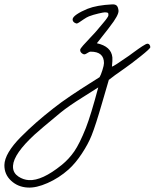

<svg xmlns="http://www.w3.org/2000/svg" viewBox="-329 -364 701 870"><path d="M352.1 -149.9Q351.6 -143.6 308.1 -108.9Q264.6 -74.2 235.8 -54.2Q183.6 -18.1 164.1 -2Q162.1 3.4 133.3 103.5Q104.5 203.6 85.9 250Q70.8 288.1 42 331.8Q13.2 375.5 -18.1 403.8Q-61.5 442.4 -113.3 465.3Q-165 488.3 -204.1 485.8Q-248 483.4 -278.8 454.8Q-309.6 426.3 -309.1 383.8Q-308.6 357.4 -289.6 325.2Q-270.5 293 -235.1 257.3Q-199.7 221.7 -165.5 191.7Q-131.3 161.6 -85.9 126Q-53.2 100.1 -8.3 69.8Q36.6 39.6 76.9 14.4Q117.2 -10.7 122.1 -14.2Q127.9 -23.4 135 -45.9Q142.1 -68.4 142.1 -78.1Q142.1 -129.9 82 -129.9Q75.7 -129.9 65.7 -123Q55.7 -116.2 49.8 -118.2Q43 -120.6 38.3 -126Q33.7 -131.3 34.2 -138.2Q34.7 -143.6 48.1 -158.7Q61.5 -173.8 82.3 -195.6Q103 -217.3 111.8 -228Q114.3 -231 120.8 -238.8Q127.4 -246.6 130.9 -250.7Q134.3 -254.9 139.9 -261.5Q145.5 -268.1 148.7 -272.2Q151.9 -276.4 155.3 -281.2Q158.7 -286.1 160.4 -289.1Q162.1 -292 162.1 -293.9Q163.1 -302.2 160.2 -305.2Q157.2 -308.1 146 -308.1Q140.1 -308.1 116.9 -302.7Q93.8 -297.4 74.2 -290Q63.5 -285.6 50.3 -276.6Q37.1 -267.6 28.8 -262Q20.5 -256.3 16.1 -257.8Q0 -263.2 0 -275.9Q0 -286.1 19 -299.1Q38.1 -312 67.9 -324.2Q109.9 -340.8 180.2 -344.2Q193.8 -344.7 200.2 -338.1Q206.5 -331.5 208 -315.9Q210 -295.9 167.5 -241.7Q162.6 -235.4 160.2 -231.9Q147.5 -215.8 131.8 -195.8Q116.2 -175.8 109.9 -168Q175.3 -153.8 180.2 -104Q181.2 -90.3 178.2 -62Q184.6 -62 255.9 -111.8Q261.7 -116.2 276.6 -127Q291.5 -137.7 298.3 -142.6Q305.2 -147.5 315.2 -154.1Q325.2 -160.6 330.8 -163.3Q336.4 -166 339.8 -166Q345.2 -166 348.6 -161.1Q352.1 -156.2 352.1 -149.9ZM116.2 32.2Q111.8 35.6 47.1 75.9Q-17.6 116.2 -54.2 146Q-147.5 223.1 -170.9 244.6Q-266.6 332.5 -270 386.7Q-270.5 391.6 -270 396Q-268.1 420.9 -245.8 435.8Q-223.6 450.7 -198.2 452.1Q-138.7 455.6 -49.8 383.8Q-17.1 357.4 7.3 322.3Q31.7 287.1 60.1 215.8Q83 157.2 116.2 32.2Z"/></svg>

Font: Gogol
Style: Regular
Weight: 400
Italic angle: -48°
Designer: Gennady Fridman
Foundry: ParaType Ltd
Version: Version 1.001